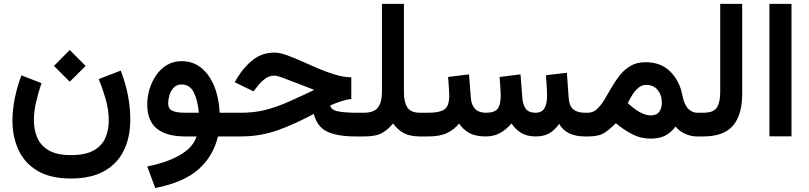

<svg xmlns="http://www.w3.org/2000/svg" viewBox="-20 -700 4150 985"><path d="M337.9 -443.4 419.4 -361.8 337.9 -280.8 256.8 -361.8ZM343.8 95.7Q418.5 95.7 460.7 71.8Q502.9 47.9 520.5 7.3Q538.1 -33.2 538.1 -82Q538.1 -136.7 521.7 -192.9Q505.4 -249 486.8 -294.4L599.6 -337.9Q625.5 -268.6 637 -207.5Q648.4 -146.5 648.4 -86.4Q648.4 4.9 614.7 73Q581.1 141.1 513.4 178.5Q445.8 215.8 343.8 215.8Q238.8 215.8 172.4 176.3Q106 136.7 75 69.3Q43.9 2 43.9 -81.1Q43.9 -136.7 55.9 -196Q67.9 -255.4 89.8 -313.5L192.9 -273.4Q176.3 -224.6 165 -175.8Q153.8 -127 153.8 -83.5Q153.8 -34.7 171.1 6.1Q188.5 46.9 230 71.3Q271.5 95.7 343.8 95.7Z M912.6 -386.2Q970.2 -386.2 1012.5 -351.8Q1054.7 -317.4 1079.1 -257.8Q1103.5 -198.2 1106.9 -121.6H1151.9V0H1098.1Q1074.2 101.1 998.5 168.5Q922.9 235.8 776.4 264.6L735.4 153.8Q834.5 134.8 902.3 95.9Q970.2 57.1 988.3 0H930.7Q834.5 0 784.9 -39.8Q735.4 -79.6 735.4 -165.5Q735.4 -201.7 746.3 -240Q757.3 -278.3 779.5 -311.8Q801.8 -345.2 835 -365.7Q868.2 -386.2 912.6 -386.2ZM928.7 -121.6H1000Q995.1 -182.6 974.9 -224.6Q954.6 -266.6 911.6 -266.6Q885.7 -266.6 870.6 -250Q855.5 -233.4 849.1 -210.9Q842.8 -188.5 842.8 -169.9Q842.8 -141.1 865 -131.3Q887.2 -121.6 928.7 -121.6Z M1782.2 -303.2V-191.9Q1756.8 -189.5 1728.3 -179.9Q1699.7 -170.4 1673.8 -158.7Q1679.7 -134.8 1716.6 -128.2Q1753.4 -121.6 1806.6 -121.6H1833.5V0H1804.7Q1711.4 0 1658.9 -24.7Q1606.4 -49.3 1589.8 -115.7Q1497.1 -65.4 1407 -32.7Q1316.9 0 1213.9 0H1132.3V-121.6H1215.3Q1283.7 -121.6 1340.1 -135.7Q1396.5 -149.9 1456.1 -176Q1515.6 -202.1 1592.3 -238.8Q1543.9 -256.8 1502 -273.7Q1460 -290.5 1430.2 -301.3Q1400.4 -312 1388.2 -312Q1360.4 -312 1338.6 -295.2Q1316.9 -278.3 1301.3 -257.8L1280.3 -231.4L1184.1 -278.3L1200.2 -305.2Q1233.9 -359.9 1280.3 -395Q1326.7 -430.2 1388.7 -430.2Q1414.6 -430.2 1450 -417.5Q1485.4 -404.8 1526.9 -386.2Q1568.4 -367.7 1612.1 -348.9Q1655.8 -330.1 1699.2 -317.1Q1742.7 -304.2 1782.2 -303.2Z M1939.5 -226.1V-680.2H2052.2V-225.6Q2052.2 -176.8 2069.6 -149.2Q2086.9 -121.6 2135.7 -121.6H2151.4V0H2136.7Q2083.5 0 2051.5 -17.1Q2019.5 -34.2 1996.6 -66.9Q1971.2 -35.2 1939.7 -17.6Q1908.2 0 1848.1 0H1814V-121.6H1845.7Q1899.4 -121.6 1919.2 -148.7Q1939 -175.8 1939.5 -226.1Z M2727.5 0Q2683.1 0 2653.3 -18.6Q2623.5 -37.1 2604 -66.9Q2578.1 -35.6 2545.9 -17.8Q2513.7 0 2472.2 0Q2420.4 0 2387.9 -17.6Q2355.5 -35.2 2335.4 -66.4Q2310.1 -35.2 2273.4 -17.6Q2236.8 0 2176.8 0H2131.8V-121.6H2177.7Q2234.4 -121.6 2259.5 -138.4Q2284.7 -155.3 2284.7 -210Q2284.7 -221.7 2283 -249.3Q2281.2 -276.9 2278.8 -305.2L2386.2 -318.4L2395.5 -197.8Q2397.9 -162.1 2417 -141.8Q2436 -121.6 2473.1 -121.6Q2518.1 -121.6 2533.4 -142.6Q2548.8 -163.6 2548.8 -210Q2548.8 -221.2 2547.1 -249Q2545.4 -276.9 2543 -305.2L2650.4 -318.4L2659.7 -197.8Q2662.1 -163.6 2677 -142.6Q2691.9 -121.6 2727.1 -121.6Q2759.3 -121.6 2772.9 -144.3Q2786.6 -167 2786.6 -210Q2786.6 -227.5 2784.9 -255.4Q2783.2 -283.2 2780.8 -314L2888.2 -326.7L2897.5 -197.8Q2899.9 -157.7 2920.4 -139.6Q2940.9 -121.6 2981 -121.6H2995.6V0H2981.9Q2884.8 0 2848.6 -64.5Q2828.6 -35.2 2800.3 -17.6Q2772 0 2727.5 0Z M2997.6 0H2976.1L2976.6 -121.6H2995.1Q3022.5 -121.6 3042.7 -140.4Q3063 -159.2 3080.8 -188.7Q3098.6 -218.3 3117.4 -251.2Q3136.2 -284.2 3159.7 -313.7Q3183.1 -343.3 3215.1 -362.1Q3247.1 -380.9 3291.5 -380.9Q3371.6 -380.9 3419.4 -332Q3467.3 -283.2 3480.5 -211.9Q3489.7 -163.6 3510.3 -142.6Q3530.8 -121.6 3556.2 -121.6H3568.8V0H3555.7Q3524.4 0 3494.4 -13.7Q3464.4 -27.3 3445.8 -50.8Q3422.9 -20 3392.8 -4.4Q3362.8 11.2 3318.4 11.2Q3268.1 11.2 3225.3 -10.5Q3182.6 -32.2 3139.2 -67.9Q3110.8 -38.1 3081.5 -19Q3052.2 0 2997.6 0ZM3294.9 -264.6Q3273.4 -264.6 3255.6 -250Q3237.8 -235.4 3224.4 -213.9Q3210.9 -192.4 3200.7 -171.4Q3216.3 -156.2 3231 -145.3Q3245.6 -134.3 3258.8 -126.5Q3276.4 -116.7 3291.5 -112.3Q3306.6 -107.9 3318.4 -107.9Q3348.6 -107.9 3362.1 -126.5Q3375.5 -145 3375.5 -173.3Q3375.5 -211.9 3354 -238.3Q3332.5 -264.6 3294.9 -264.6Z M3549.3 -121.6H3587.9Q3641.6 -121.6 3658.2 -148.9Q3674.8 -176.3 3674.8 -225.6V-680.2H3787.6V-218.3Q3787.6 -110.4 3740.2 -55.2Q3692.9 0 3587.4 0H3549.3Z M4040.5 -680.2V-0.5H3927.2V-680.2Z"/></svg>

Font: Vazirmatn UI SemiBold
Style: Regular
Weight: 600
Designer: Saber Rastikerdar
Foundry: Saber Rastikerdar
Version: Version 33.003